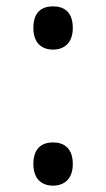

<svg xmlns="http://www.w3.org/2000/svg" viewBox="-20 -570 334 604"><path d="M147 -414C181 -414 209 -434 209 -482C209 -533 181 -550 147 -550C112 -550 85 -533 85 -482C85 -434 112 -414 147 -414ZM147 14C181 14 209 -6 209 -54C209 -104 181 -122 147 -122C112 -122 85 -104 85 -54C85 -6 112 14 147 14Z"/></svg>

Font: Noto Sans Gurmukhi UI
Style: Regular
Weight: 400
Designer: Jelle Bosma - Monotype Design Team
Foundry: Monotype Imaging Inc.
Version: Version 2.004